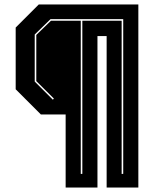

<svg xmlns="http://www.w3.org/2000/svg" viewBox="-20 -720 708 857"><path d="M273 117V-209H162.5L50 -321.5V-597L153 -700H597.5V117H456V-559H415V117ZM340.5 56.5 347.5 56V-627.5H523V56.5L530 56V-634.5H205.5L135 -566V-356L216 -275L220.5 -280L142 -358V-564L207.5 -627.5H340.5Z"/></svg>

Font: Tourney ExtraBold
Style: Regular
Weight: 800
Designer: Tyler Finck
Foundry: Etcetera Type Co
Version: Version 1.015